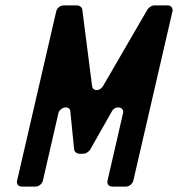

<svg xmlns="http://www.w3.org/2000/svg" viewBox="-20 -687 656 707"><path d="M393 0H444C456 0 468 -10 471 -22L615 -645C618 -657 610 -667 598 -667H547C539 -667 528 -660 523 -652L360 -371C348 -350 321 -350 319 -371L283 -652C282 -660 273 -667 265 -667H214C201 -667 190 -657 187 -645L43 -22C40 -10 47 0 60 0H111C123 0 135 -10 138 -22L195 -270C201 -294 237 -300 239 -277L253 -136C254 -128 263 -121 271 -121H288C296 -121 307 -128 312 -136L392 -277C404 -300 439 -294 433 -270L376 -22C373 -10 380 0 393 0Z"/></svg>

Font: DIN Rundschrift
Style: EngKursiv
Weight: 400
Width: 3
Version: Version 1.027